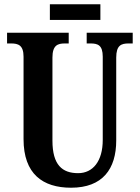

<svg xmlns="http://www.w3.org/2000/svg" viewBox="-20 -867 653 897"><path d="M213 -774H449V-847H213ZM312 10C459 10 523 -77 523 -211V-598C523 -656 547 -664 581 -664H600V-714H385V-664H403C437 -664 460 -656 460 -602V-213C460 -114 414 -58 345 -58C271 -58 225 -96 225 -210V-598C225 -656 250 -664 283 -664H301V-714H13V-664H32C65 -664 90 -656 90 -602V-217C90 -54 180 10 312 10Z"/></svg>

Font: Noto Serif Devanagari ExtraCondensed
Style: Bold
Weight: 700
Width: 2
Designer: Universal Thirst, Indian Type Foundry and the Monotype Design Team
Foundry: Monotype Imaging Inc.
Version: Version 2.004